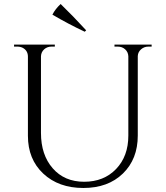

<svg xmlns="http://www.w3.org/2000/svg" viewBox="-20 -922 825 956"><path d="M409 -771 402 -764Q321 -802 241 -849Q255 -877 282 -902Q345 -841 409 -771ZM735 -690H719Q698 -690 682.5 -676.5Q667 -663 666 -643V-247Q666 -130 592 -58Q518 14 395 14Q272 14 195.5 -57.5Q119 -129 119 -246V-640Q119 -670 93 -684Q81 -690 66 -690H50V-700H253V-690H237Q215 -690 200 -676.5Q185 -663 184 -642V-260Q184 -151 242.5 -84Q301 -17 399 -17Q497 -17 558 -80.5Q619 -144 619 -247V-642Q618 -663 603 -676.5Q588 -690 566 -690H550V-700H735Z"/></svg>

Font: Cinzel Decorative
Style: Regular
Weight: 400
Designer: Natanael Gama
Version: Version 1.001;PS 001.001;hotconv 1.0.56;makeotf.lib2.0.21325